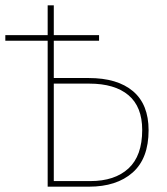

<svg xmlns="http://www.w3.org/2000/svg" viewBox="-20 -701 627 721"><path d="M538 -212Q538 -106 478 -53Q418 0 314 0H159V-548H0V-569H159V-681H182V-569H352V-548H182V-408H313Q421 -408 479.5 -358.5Q538 -309 538 -212ZM514 -213Q514 -300 462.5 -343.5Q411 -387 315 -387H182V-21H319Q411 -21 462.5 -68.5Q514 -116 514 -213Z"/></svg>

Font: Fira Sans Thin
Style: Regular
Weight: 100
Designer: bBox Type GmbH & Carrois Corporate GbR & Edenspiekermann AG
Foundry: bBox Type GmbH & Carrois Corporate GbR & Edenspiekermann AG
Version: Version 4.301